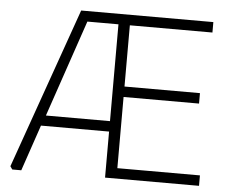

<svg xmlns="http://www.w3.org/2000/svg" viewBox="-50 -748 967 806"><g transform="rotate(5 433.5 -345.0)"><path d="M21 -13 260 -690H817V-646H469V-388H787V-344H469V-44H817V0H421V-194H134L68 0H30ZM151 -238H421V-646H290Z"/></g></svg>

Font: Oxanium ExtraLight
Style: Regular
Weight: 200
Designer: Severin Meyer
Version: Version 2.000